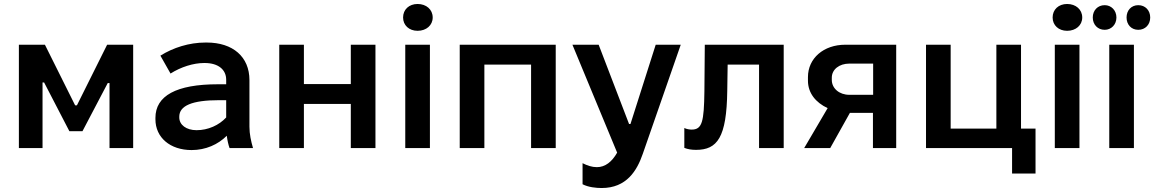

<svg xmlns="http://www.w3.org/2000/svg" viewBox="-20 -745 5807 966"><path d="M75 0H194V-330H202L329 -85H395L522 -327H531V0H650V-520H519L367 -215H358L206 -520H75Z M944 10C1015 10 1077 -18 1121 -62C1124 -39 1129 -16 1135 0H1253C1243 -34 1235 -71 1235 -107V-342C1235 -459 1152 -531 1020 -531H1014C931 -531 851 -505 787 -465L838 -375C890 -408 953 -428 1007 -428H1010C1079 -428 1118 -394 1118 -344V-321H1076C867 -321 762 -263 762 -152V-145C762 -53 836 10 944 10ZM969 -90C917 -90 882 -117 882 -154V-158C882 -213 946 -241 1083 -241H1118V-154C1082 -115 1027 -90 969 -90Z M1385 0H1509V-222H1745V0H1869V-520H1745V-322H1509V-520H1385Z M2081 -590C2125 -590 2157 -618 2157 -657C2157 -697 2125 -725 2081 -725C2038 -725 2008 -697 2008 -657C2008 -618 2038 -590 2081 -590ZM2019 0H2143V-520H2019Z M2293 0H2417V-420H2652V0H2776V-520H2293Z M3007 201C3133 201 3185 113 3214 29L3405 -520H3279L3152 -121H3145L2992 -520H2860L3085 23C3059 69 3025 96 2983 96C2958 96 2935 88 2911 76V182C2940 197 2979 201 3007 201Z M3482 9C3589 9 3636 -53 3639 -288L3641 -420H3799V0H3923V-520H3526L3524 -285C3522 -133 3513 -93 3460 -93C3450 -93 3435 -95 3423 -101V-1C3441 6 3459 9 3482 9Z M4026 0H4157L4256 -177H4372V0H4489V-520H4233C4124 -520 4045 -452 4045 -357V-339C4045 -277 4084 -229 4144 -201ZM4253 -268C4203 -268 4165 -300 4165 -343V-354C4165 -396 4203 -425 4253 -425H4373V-268Z M5072 128H5190V-98H5117V-520H4993V-98H4763V-520H4639V0H5072Z M5349 -590C5393 -590 5425 -618 5425 -657C5425 -697 5393 -725 5349 -725C5306 -725 5276 -697 5276 -657C5276 -618 5306 -590 5349 -590ZM5287 0H5411V-520H5287Z M5707 -595C5742 -595 5767 -621 5767 -657C5767 -693 5742 -719 5707 -719C5672 -719 5648 -693 5648 -657C5648 -621 5672 -595 5707 -595ZM5538 -595C5571 -595 5597 -621 5597 -657C5597 -693 5571 -719 5538 -719C5503 -719 5478 -693 5478 -657C5478 -621 5503 -595 5538 -595ZM5561 0H5685V-520H5561Z"/></svg>

Font: Fixel Display SemiBold
Style: Regular
Weight: 600
Designer: AlfaBravo + MacPaw
Foundry: Kyrylo Tkachov, Marchela Mozhyna, Serhii Makarenko, Maria Weinstein, Zakhar Kryvoshyya
Version: Version 1.211